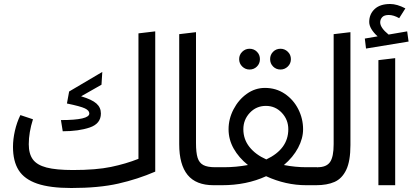

<svg xmlns="http://www.w3.org/2000/svg" viewBox="-20 -927 2068 961"><path d="M757 -770V-68Q669 -30 572 -8Q475 14 337 14Q230 14 166 -8Q102 -30 73.5 -75Q45 -120 45 -192Q45 -230 54.5 -272Q64 -314 82 -351L145 -330Q124 -264 124 -205Q124 -157 144.5 -129Q165 -101 213 -88.5Q261 -76 345 -76Q461 -76 535.5 -91.5Q610 -107 673 -132V-760ZM427 -359Q427 -374 405 -384.5Q383 -395 315 -409L326 -469L492 -567L488 -503L386 -445Q440 -429 462.5 -409Q485 -389 485 -359Q485 -308 429.5 -289Q374 -270 294 -270L285 -326Q427 -326 427 -359Z M877 -756 961 -766V-211Q961 -163 969 -137.5Q977 -112 997.5 -101Q1018 -90 1057 -90L1069 -45L1049 0Q961 0 919 -51.5Q877 -103 877 -205Z M1582 -45 1562 0H1513Q1410 0 1312 -45Q1214 0 1091 0H1049L1029 -45L1057 -90H1101Q1161 -90 1221 -101Q1175 -138 1149.5 -183.5Q1124 -229 1124 -280Q1124 -332 1149 -380Q1174 -428 1215.5 -457.5Q1257 -487 1306 -487Q1362 -487 1405.5 -457.5Q1449 -428 1473 -380.5Q1497 -333 1497 -280Q1497 -234 1472 -187Q1447 -140 1401 -101Q1458 -90 1513 -90H1568ZM1313 -129Q1423 -181 1423 -280Q1423 -328 1390.5 -362.5Q1358 -397 1311 -397Q1263 -397 1230.5 -362.5Q1198 -328 1198 -280Q1198 -230 1228.5 -191.5Q1259 -153 1313 -129ZM1177 -631Q1177 -653 1192.5 -668Q1208 -683 1229 -683Q1251 -683 1266 -668Q1281 -653 1281 -631Q1281 -609 1266 -594Q1251 -579 1229 -579Q1208 -579 1192.5 -594Q1177 -609 1177 -631ZM1332 -631Q1332 -653 1347 -668Q1362 -683 1384 -683Q1405 -683 1420.5 -668Q1436 -653 1436 -631Q1436 -609 1420.5 -594Q1405 -579 1384 -579Q1362 -579 1347 -594Q1332 -609 1332 -631Z M1542 -45 1570 -90Q1614 -90 1632 -116Q1650 -142 1650 -205V-756L1734 -766V-201Q1734 -121 1713 -77Q1692 -33 1654.5 -16.5Q1617 0 1562 0Z M1874 0V-626L1958 -636V0ZM2025 -719 1812 -684 1806 -734 1870 -745Q1850 -763 1839 -781.5Q1828 -800 1828 -817Q1828 -856 1855 -881.5Q1882 -907 1933 -907Q1967 -907 2009 -885L1978 -836Q1950 -852 1926 -852Q1903 -852 1893 -841Q1883 -830 1883 -815Q1883 -788 1925 -754L2018 -770Z"/></svg>

Font: FiraGOUPP
Style: Medium
Weight: 400
Designer: bBox Type
Foundry: bBox Type GmbH
Version: Version 1.001